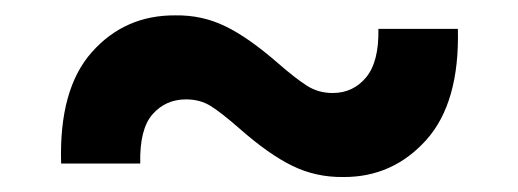

<svg xmlns="http://www.w3.org/2000/svg" viewBox="-20 -416 675 250"><path d="M59.6 -203.1Q56.6 -299.8 99.6 -348.1Q142.6 -396.5 208.5 -396Q243.2 -396.5 273.4 -381.8Q303.7 -367.2 342.8 -333Q364.7 -314 379.6 -304.4Q394.5 -294.9 413.1 -294.9Q439.9 -294.9 456.8 -315.4Q473.6 -335.9 472.7 -378.4H576.2Q578.6 -282.2 534.9 -233.6Q491.2 -185.1 426.8 -185.5Q391.1 -185.1 360.4 -200.2Q329.6 -215.3 292 -248.5Q268.6 -269 254.6 -277.8Q240.7 -286.6 222.2 -286.6Q195.8 -286.6 178.7 -267.3Q161.6 -248 162.6 -203.1Z"/></svg>

Font: Inter Tight SemiBold
Style: Regular
Weight: 600
Designer: Rasmus Andersson
Foundry: rsms
Version: Version 3.004; ttfautohint (v1.8.4.7-5d5b)